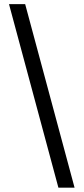

<svg xmlns="http://www.w3.org/2000/svg" viewBox="-20 -781 397 911"><path d="M257.1 109.4 22.7 -761.4H99.4L333.8 109.4Z"/></svg>

Font: InterMG
Style: Regular
Weight: 400
Designer: Rasmus Andersson
Foundry: rsms
Version: Version 3.019;December 26, 2023;FontCreator 15.0.0.2955 64-b